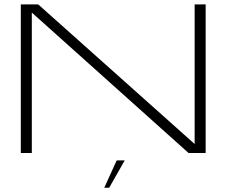

<svg xmlns="http://www.w3.org/2000/svg" viewBox="-20 -695 1084 872"><path d="M74.5 0H124.5V-637H125.5L836.5 0H914V-675H864V-41L153.5 -675H74.5ZM453.5 157.5H476L546.5 33.5H510Z"/></svg>

Font: Anybody ExtraExpanded ExtraLight
Style: Regular
Weight: 250
Width: 8
Version: Version 1.113;gftools[0.9.25]